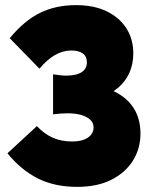

<svg xmlns="http://www.w3.org/2000/svg" viewBox="-20 -715 596 749"><path d="M281 14Q193 14 127.5 -19Q62 -52 9 -117L124 -223Q152 -193 185.5 -178Q219 -163 262 -163Q300 -163 322.5 -178Q345 -193 345 -218Q345 -235 333 -247Q321 -259 298.5 -266Q276 -273 242 -273Q230 -273 217 -272Q204 -271 187 -269V-425Q202 -423 214.5 -421.5Q227 -420 237 -420Q278 -420 298.5 -433.5Q319 -447 319 -472Q319 -495 303 -506.5Q287 -518 258 -518Q225 -518 194 -500Q163 -482 134 -447L18 -566Q75 -635 136.5 -665Q198 -695 276 -695Q348 -695 398 -670Q448 -645 474 -603Q500 -561 500 -508Q500 -423 440 -372Q380 -321 267 -321L268 -388Q352 -388 410 -365Q468 -342 498 -298.5Q528 -255 528 -194Q528 -136 499 -89Q470 -42 415 -14Q360 14 281 14Z"/></svg>

Font: Gabarito Black
Style: Regular
Weight: 900
Designer: Leandro Assis / Alvaro Franca / Felipe Casaprima
Foundry: Naipe Foundry
Version: Version 1.000